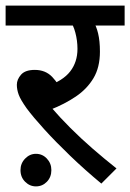

<svg xmlns="http://www.w3.org/2000/svg" viewBox="-20 -642 464 684"><path d="M284 -551 312 -566Q323 -550 329.5 -523Q336 -496 336 -458Q336 -402 313 -363.5Q290 -325 250 -298Q210 -271 159 -251L163 -259Q193 -224 230.5 -186.5Q268 -149 310 -112.5Q352 -76 395 -42L341 12Q282 -37 230 -87Q178 -137 138 -181Q98 -225 75 -256Q53 -287 46.5 -305Q40 -323 40 -340Q40 -359 55 -376Q70 -393 104 -393Q142 -393 166 -368Q190 -343 209 -300L147 -335Q204 -354 230 -387.5Q256 -421 256 -468Q256 -497 248.5 -525.5Q241 -554 230 -565L275 -551H0V-622H424V-551ZM53 -36Q53 -60 69.5 -77Q86 -94 108 -94Q131 -94 147 -77Q163 -60 163 -36Q163 -11 147 5.5Q131 22 108 22Q86 22 69.5 5.5Q53 -11 53 -36Z"/></svg>

Font: Noto Sans Ambassadori
Style: Regular
Weight: 400
Designer: Monotype Design Team
Foundry: Monotype Imaging Inc.
Version: Version 2.013